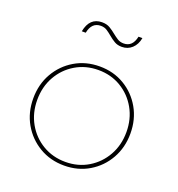

<svg xmlns="http://www.w3.org/2000/svg" viewBox="-129 -809 859 925"><g transform="rotate(20 300.5 -346.5)"><path d="M446.3 -696.3Q439.9 -662.1 418.5 -642.3Q397 -622.6 366.7 -622.6Q344.7 -622.6 328.9 -631.8Q313 -641.1 296.9 -654.8Q283.7 -666 270.3 -674.8Q256.8 -683.6 238.3 -683.6Q191.9 -683.6 180.7 -627.4H160.6Q174.8 -701.7 238.3 -701.7Q262.7 -701.7 279.5 -691.4Q296.4 -681.2 310.5 -669.4Q323.7 -658.7 337.4 -649.9Q351.1 -641.1 369.6 -641.1Q415 -641.1 426.3 -696.3ZM300.8 9.8Q230 9.8 173.6 -23.7Q117.2 -57.1 84.2 -114.5Q51.3 -171.9 51.3 -244.1Q51.3 -316.4 84.2 -373.8Q117.2 -431.2 173.6 -464.6Q230 -498 300.8 -498Q371.6 -498 427.7 -464.6Q483.9 -431.2 516.6 -373.8Q549.3 -316.4 549.3 -244.1Q549.3 -172.4 516.6 -114.7Q483.9 -57.1 427.7 -23.7Q371.6 9.8 300.8 9.8ZM300.8 -8.8Q365.7 -8.8 417.2 -39.8Q468.8 -70.8 498.8 -124Q528.8 -177.2 528.8 -244.1Q528.8 -311 498.8 -364.3Q468.8 -417.5 417.2 -448.5Q365.7 -479.5 300.8 -479.5Q235.8 -479.5 183.8 -448.5Q131.8 -417.5 101.8 -364.3Q71.8 -311 71.8 -244.1Q71.8 -177.2 101.8 -124Q131.8 -70.8 183.8 -39.8Q235.8 -8.8 300.8 -8.8Z"/></g></svg>

Font: Kumbh Sans Thin
Style: Regular
Weight: 250
Version: Version 1.004